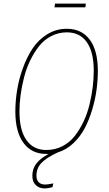

<svg xmlns="http://www.w3.org/2000/svg" viewBox="-20 -852 611 1075"><path d="M460.9 -832 458 -811H285.2L288.1 -832ZM304.2 1Q241.7 29.8 212.9 59.3Q184.1 88.9 184.1 131.8Q184.1 156.2 197 168.7Q210 181.2 232.9 181.2Q248 181.2 278.8 174.8L273.9 195.8Q248 203.1 231 203.1Q199.7 203.1 180.4 184.3Q161.1 165.5 161.1 132.8Q161.1 93.3 183.1 64.2Q205.1 35.2 252 9.8H238.8Q156.7 9.8 111.3 -52Q65.9 -113.8 65.9 -228Q65.9 -285.6 75.7 -346.7Q85.4 -407.7 107.9 -470Q130.4 -532.2 162.6 -580.8Q194.8 -629.4 244.6 -660.2Q294.4 -690.9 354 -690.9Q436.5 -690.9 482.2 -630.4Q527.8 -569.8 527.8 -455.1Q527.8 -403.3 520.5 -349.1Q513.2 -294.9 496.1 -237.8Q479 -180.7 454.1 -133.5Q429.2 -86.4 390.4 -49.8Q351.6 -13.2 304.2 1ZM88.9 -228Q88.9 -122.6 128.2 -67.4Q167.5 -12.2 238.8 -12.2Q288.1 -12.2 329.3 -33.4Q370.6 -54.7 398.7 -90.8Q426.8 -127 448 -171.9Q469.2 -216.8 481.4 -267.8Q493.7 -318.8 499.3 -365.5Q504.9 -412.1 504.9 -456.1Q504.9 -561.5 465.8 -616.2Q426.8 -670.9 354 -670.9Q307.1 -670.9 266.8 -649.9Q226.6 -628.9 198.5 -593.3Q170.4 -557.6 148.7 -512.7Q127 -467.8 114.3 -417.2Q101.6 -366.7 95.2 -319.3Q88.9 -272 88.9 -228Z"/></svg>

Font: Fira Sans Compressed Thin
Style: Italic
Weight: 100
Width: 3
Italic angle: -8°
Designer: Carrois Corporate & Edenspiekermann AG
Foundry: Carrois Corporate GbR & Edenspiekermann AG
Version: Version 4.203;PS 004.203;hotconv 1.0.88;makeotf.lib2.5.64775